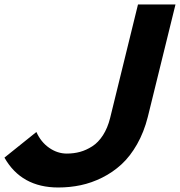

<svg xmlns="http://www.w3.org/2000/svg" viewBox="-59 -830 806 860"><path d="M727.1 -810.1 603 -306.2Q585.9 -238.3 554.9 -183.8Q523.9 -129.4 485.1 -93.8Q446.3 -58.1 398.7 -34.4Q351.1 -10.7 302.5 -0.5Q253.9 9.8 202.1 9.8Q36.6 9.8 -39.1 -124L104 -238.8Q124 -193.8 161.1 -168Q198.2 -142.1 240.2 -142.1Q271.5 -142.1 299.3 -149.7Q327.1 -157.2 354.2 -174.6Q381.3 -191.9 402.1 -224.1Q422.9 -256.3 434.1 -300.8L559.1 -810.1Z"/></svg>

Font: Sinkin Sans 700 Bold Italic
Style: Bold Italic
Weight: 700
Italic angle: -112°
Designer: Keith Bates
Foundry: K-Type
Version: Sinkin Sans (version 1.0)  by Keith Bates   •   © 2014   www